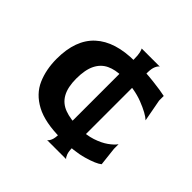

<svg xmlns="http://www.w3.org/2000/svg" viewBox="-159 -677 875 875"><g transform="rotate(45 278.5 -240.0)"><path d="M303 10Q199 10 139.5 -22Q80 -54 56 -109Q32 -164 32 -233Q32 -355 98.5 -416Q165 -477 293 -477Q360 -477 415.5 -470.5Q471 -464 497 -458V-428L517 -321Q495 -342 437.5 -364.5Q380 -387 300 -387Q257 -387 225 -372Q193 -357 176 -323Q159 -289 159 -232Q159 -177 177.5 -143.5Q196 -110 233.5 -96Q271 -82 327 -82Q374 -82 410.5 -94Q447 -106 471.5 -123.5Q496 -141 507 -157V-127L517 -38Q498 -22 442.5 -6Q387 10 303 10ZM263 60Q270 57 276.5 42.5Q283 28 283 0V-480Q283 -507 279.5 -521.5Q276 -536 273 -540H390Q383 -537 376 -522Q369 -507 369 -479V0Q369 27 374.5 41.5Q380 56 386 60Z"/></g></svg>

Font: Red Rose SemiBold
Style: Regular
Weight: 600
Designer: Jaikishan Patel
Version: Version 2.000